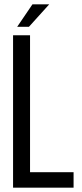

<svg xmlns="http://www.w3.org/2000/svg" viewBox="-20 -862 377 882"><path d="M206 -842 113 -739H59L129 -842ZM40 0V-700H118V-71H318V0Z"/></svg>

Font: Adderley Regular
Style: Regular
Weight: 400
Designer: gorohovskiy
Version: Version 1.003 November 13, 2017